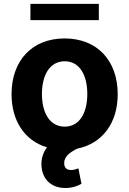

<svg xmlns="http://www.w3.org/2000/svg" viewBox="-20 -747 654 971"><path d="M217.7 -1.8C192.8 30.2 184.7 71.7 192.1 110.1C203.1 170.1 248.2 203.8 311.1 203.8C347.3 203.8 374.6 192.5 392 182.5L376.4 104.4C366.8 107.6 355.1 112.9 339.1 112.9C316.4 112.9 304.3 100.1 304.7 77.4C304.3 45.8 331.3 24.1 371.1 4.6C498.6 -21.3 575.3 -125.7 575.3 -270.6C575.3 -439.6 472.3 -552.6 306.8 -552.6C141.3 -552.6 38.4 -439.6 38.4 -270.6C38.4 -135.3 105.1 -35.5 217.7 -1.8ZM192.1 -271.7C192.1 -366.8 231.2 -437.1 307.5 -437.1C382.5 -437.1 421.5 -366.8 421.5 -271.7C421.5 -176.5 382.5 -106.5 307.5 -106.5C231.2 -106.5 192.1 -176.5 192.1 -271.7ZM133.9 -727.3V-645.2H479.8V-727.3Z"/></svg>

Font: Inter-Hewn
Style: Bold
Weight: 700
Designer: Rasmus Andersson
Foundry: rsms
Version: Version 3.012;git-f93a4a705